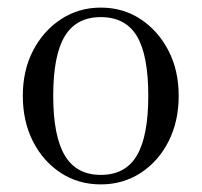

<svg xmlns="http://www.w3.org/2000/svg" viewBox="-20 -474 530 505"><path d="M245 11Q186 11 139.5 -19.5Q93 -50 66.5 -102.5Q40 -155 40 -222Q40 -289 67 -341Q94 -393 140.5 -423.5Q187 -454 245 -454Q304 -454 350 -423.5Q396 -393 423 -341Q450 -289 450 -222Q450 -155 423.5 -102.5Q397 -50 350.5 -19.5Q304 11 245 11ZM245 -14Q310 -14 340 -65Q370 -116 370 -222Q370 -329 340 -379Q310 -429 245 -429Q181 -429 150.5 -379Q120 -329 120 -222Q120 -116 150.5 -65Q181 -14 245 -14Z"/></svg>

Font: Baskervville
Style: Regular
Weight: 400
Designer: Alexis Faudot, Rémi Forte, Morgane Pierson, Rafael Ribas, Tanguy Vanlaeys, Rosalie Wagner, Thomas Huot-Marchand
Foundry: ANRT
Version: Version 1.100